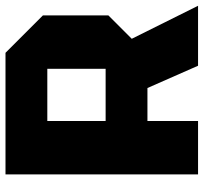

<svg xmlns="http://www.w3.org/2000/svg" viewBox="-41 -699 740 698"><g transform="rotate(-90 329.0 -350.0)"><path d="M238 -336H428V-548H238ZM622 -564V-326L537 -241L657 0H439L358 -184H238V0H44V-700H486Z"/></g></svg>

Font: Tektur ExtraBold
Style: Regular
Weight: 800
Designer: Adam Jagosz
Foundry: Adam Jagosz
Version: Version 1.005;gftools[0.9.30]